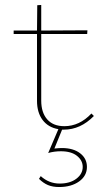

<svg xmlns="http://www.w3.org/2000/svg" viewBox="-20 -515 416 773"><path d="M230 7 199 83Q219 81 229 81Q275 81 302.5 102Q330 123 330 157Q330 193 298.5 215.5Q267 238 218 238Q192 238 173 230Q154 222 137 205L144 194Q177 224 220 224Q262 224 287.5 204.5Q313 185 313 157Q313 131 290 112.5Q267 94 225 94Q198 94 174 101L215 5Q174 -2 151.5 -32Q129 -62 129 -109V-378H35V-392H129L130 -494L146 -495V-392L332 -393L331 -378H146V-110Q146 -62 170 -34.5Q194 -7 239 -7Q300 -7 348 -58L358 -48Q304 7 237 7Z"/></svg>

Font: Ysabeau Thin
Style: Regular
Weight: 200
Designer: Christian Thalmann (Catharsis Fonts)
Version: Version 0.003